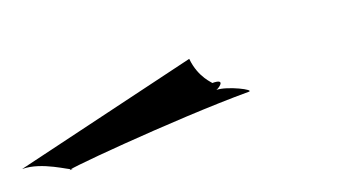

<svg xmlns="http://www.w3.org/2000/svg" viewBox="-816 -259 1467 778"><g transform="rotate(-20 -83.0 129.5)"><path d="M0 0C8 85 58 124 54 124C119 124 66 156 60 156C106 156 209 208 181 208C-136 208 -703 259 -596 259C-609 259 -703 188 -789 188Z"/></g></svg>

Font: Just Breathe
Style: Obl5
Weight: 400
Foundry: Cannot Into Space Fonts
Version: Version 0.72